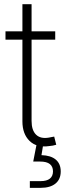

<svg xmlns="http://www.w3.org/2000/svg" viewBox="-20 -696 311 920"><path d="M244.6 -545.9V-505.9H6.3V-545.9ZM87.4 -675.8H131.3V-116.7Q131.3 -71.8 152.8 -50.8Q174.3 -29.8 213.9 -36.6Q219.2 -37.6 226.6 -39.1Q233.9 -40.5 239.7 -41.5L249.5 -2.4Q242.2 0 233.2 1.7Q224.1 3.4 215.8 3.9Q155.8 12.7 121.6 -20.8Q87.4 -54.2 87.4 -114.3ZM123 204.1V171.9H174.3Q204.1 171.9 219 159.9Q233.9 147.9 233.9 125Q233.9 102.5 219 90.3Q204.1 78.1 171.9 78.1H139.2L157.2 -14.2H186.5V0L178.7 47.4Q223.6 48.8 247.3 68.8Q271 88.9 271 125.5Q271 163.1 245.8 183.6Q220.7 204.1 174.3 204.1Z"/></svg>

Font: Inter ExtraLight
Style: Regular
Weight: 250
Designer: Rasmus Andersson
Foundry: rsms
Version: Version 4.001;git-66647c0bb